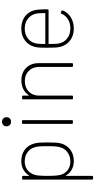

<svg xmlns="http://www.w3.org/2000/svg" viewBox="458 -1198 938 1894"><g transform="rotate(-90 927.0 -251.0)"><path d="M102 188V-492Q102 -502 112 -502H129Q139 -502 139 -492V-436Q139 -429 144 -434Q165 -470 201.5 -490Q238 -510 285 -510Q351 -510 397 -475.5Q443 -441 458 -383Q465 -357 467 -330Q469 -303 469 -252Q469 -201 467 -172Q465 -143 460 -122Q444 -61 398 -26.5Q352 8 285 8Q238 8 201.5 -12Q165 -32 144 -68Q139 -73 139 -66V188Q139 198 129 198H112Q102 198 102 188ZM150 -119Q163 -78 196.5 -52Q230 -26 281 -26Q328 -26 364 -49Q400 -72 415 -109Q426 -135 429 -164Q432 -193 432 -251Q432 -308 429.5 -336.5Q427 -365 416 -393Q403 -427 368 -451.5Q333 -476 281 -476Q237 -476 205.5 -455Q174 -434 157 -398Q146 -375 142.5 -340.5Q139 -306 139 -251Q139 -157 150 -119Z M652 -11V-493Q652 -503 662 -503H679Q689 -503 689 -493V-11Q689 -1 679 -1H662Q652 -1 652 -11ZM673 -700Q692 -700 705 -687.5Q718 -675 718 -656Q718 -636 705 -623.5Q692 -611 673 -611Q653 -611 640.5 -623.5Q628 -636 628 -656Q628 -675 641 -687.5Q654 -700 673 -700Z M894 -10V-492Q894 -502 904 -502H921Q931 -502 931 -492V-438Q931 -435 932.5 -434.5Q934 -434 935 -436Q957 -471 994.5 -490Q1032 -509 1082 -509Q1157 -509 1204 -462.5Q1251 -416 1251 -340V-10Q1251 0 1241 0H1224Q1214 0 1214 -10V-334Q1214 -396 1175.5 -435.5Q1137 -475 1076 -475Q1011 -475 971 -436.5Q931 -398 931 -336V-10Q931 0 921 0H904Q894 0 894 -10Z M1413 -121Q1407 -144 1405 -172.5Q1403 -201 1403 -253Q1403 -302 1404.5 -328Q1406 -354 1411 -375Q1425 -436 1474 -473Q1523 -510 1592 -510Q1666 -510 1715 -471.5Q1764 -433 1776 -366Q1782 -333 1782 -278V-252Q1782 -241 1772 -241H1444Q1440 -241 1440 -237Q1440 -159 1445 -140Q1455 -88 1495 -57Q1535 -26 1595 -26Q1646 -26 1684 -49.5Q1722 -73 1739 -114Q1742 -123 1751 -120L1764 -115Q1774 -110 1771 -102Q1751 -51 1703.5 -21.5Q1656 8 1592 8Q1525 8 1477.5 -26.5Q1430 -61 1413 -121ZM1444 -273H1741Q1745 -273 1745 -277Q1745 -339 1740 -362Q1729 -414 1689.5 -445Q1650 -476 1592 -476Q1534 -476 1494.5 -445Q1455 -414 1445 -363Q1440 -338 1440 -277Q1440 -273 1444 -273Z"/></g></svg>

Font: Barlow GEO Extra Light
Style: Regular
Weight: 200
Designer: Jeremy Tribby
Foundry: Tribby Type
Version: Version 1.408